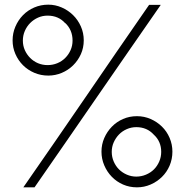

<svg xmlns="http://www.w3.org/2000/svg" viewBox="-20 -803 759 823"><path d="M567 -305Q598 -305 625.5 -293Q653 -281 674 -260.5Q695 -240 707 -212Q719 -184 719 -153Q719 -121 707 -93Q695 -65 674 -44.5Q653 -24 625.5 -12Q598 0 567 0Q535 0 507.5 -12Q480 -24 459.5 -45Q439 -66 427 -94Q415 -122 415 -153Q415 -184 427 -211.5Q439 -239 459.5 -260Q480 -281 507.5 -293Q535 -305 567 -305ZM187 -783Q217 -783 244.5 -771Q272 -759 293 -738.5Q314 -718 326.5 -690Q339 -662 339 -630Q339 -598 326.5 -570.5Q314 -543 293 -522.5Q272 -502 244.5 -490.5Q217 -479 187 -479Q155 -479 127 -491Q99 -503 78.5 -523.5Q58 -544 46 -571.5Q34 -599 34 -630Q34 -661 46 -689Q58 -717 78.5 -738Q99 -759 127 -771Q155 -783 187 -783ZM669 -782Q598 -680 531 -583Q464 -486 398 -390.5Q332 -295 265.5 -198.5Q199 -102 128 0H80Q151 -102 217.5 -198.5Q284 -295 349.5 -390.5Q415 -486 481.5 -583Q548 -680 619 -782ZM671 -152Q671 -197 639 -226Q610 -258 564 -258Q543 -258 523.5 -249.5Q504 -241 490 -226.5Q476 -212 467.5 -193Q459 -174 459 -152Q459 -130 467.5 -110.5Q476 -91 490 -77Q504 -63 523.5 -54.5Q543 -46 564 -46Q586 -46 606 -54.5Q626 -63 640 -77Q654 -91 662.5 -110.5Q671 -130 671 -152ZM260 -703Q231 -736 184 -736Q162 -736 143 -727.5Q124 -719 109.5 -704.5Q95 -690 86.5 -670.5Q78 -651 78 -629Q78 -607 86.5 -588Q95 -569 109.5 -554.5Q124 -540 143 -532Q162 -524 184 -524Q206 -524 225.5 -532Q245 -540 259.5 -554.5Q274 -569 282.5 -588Q291 -607 291 -629Q291 -675 259 -705Z"/></svg>

Font: Fundamental  Brigade Scvhlank
Style: Regular
Weight: 100
Designer: Peter Wiegel, original typeface by Arno Drescher 1935
Foundry: Peter Wiegel
Version: Version 0.000 2012 initial release